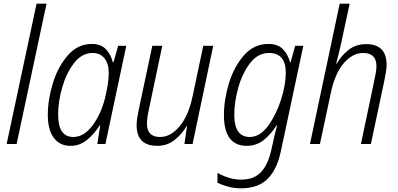

<svg xmlns="http://www.w3.org/2000/svg" viewBox="-20 -780 2158 1040"><path d="M70 0 232 -760H178L16 0Z M295 -159Q295 -231 317.5 -308.5Q340 -386 382 -439.5Q424 -493 482 -493Q523 -493 546 -464Q569 -435 569 -384Q569 -331 549 -249Q528 -164 481.5 -101Q435 -38 377 -38Q295 -38 295 -159ZM520 -101H523L507 0H551L664 -532H620L595 -443H591Q582 -482 555 -512Q528 -542 478 -542Q401 -542 347.5 -480.5Q294 -419 266.5 -330Q239 -241 239 -157Q239 -77 271.5 -33.5Q304 10 362 10Q413 10 453 -23.5Q493 -57 520 -101Z M990 -96H993L979 0H1023L1135 -532H1081L1024 -262Q1002 -155 953.5 -96.5Q905 -38 847 -38Q776 -38 776 -110Q776 -127 779 -147.5Q782 -168 787 -190L859 -532H805L733 -193Q728 -170 724 -146Q720 -122 720 -102Q720 10 832 10Q886 10 926.5 -22.5Q967 -55 990 -96Z M1249 -158Q1249 -228 1271 -306Q1293 -384 1335 -438.5Q1377 -493 1437 -493Q1528 -493 1528 -386Q1528 -321 1502 -239.5Q1476 -158 1432 -98Q1388 -38 1333 -38Q1249 -38 1249 -158ZM1502 36 1623 -532H1579L1554 -443H1551Q1541 -483 1513.5 -512.5Q1486 -542 1434 -542Q1355 -542 1301 -480Q1247 -418 1220 -328.5Q1193 -239 1193 -156Q1193 10 1317 10Q1369 10 1409 -22Q1449 -54 1478 -101H1481Q1476 -84 1469.5 -57Q1463 -30 1459 -10L1449 35Q1431 113 1393 153Q1355 193 1286 193Q1250 193 1215 181.5Q1180 170 1158 156V210Q1180 221 1213.5 230.5Q1247 240 1286 240Q1378 240 1429.5 189Q1481 138 1502 36Z M1713 0 1771 -272Q1793 -380 1841 -436.5Q1889 -493 1947 -493Q2019 -493 2019 -422Q2019 -404 2015 -382Q2011 -360 2006 -337L1935 0H1989L2060 -334Q2065 -358 2069.5 -383.5Q2074 -409 2074 -429Q2074 -541 1963 -541Q1907 -541 1867 -509Q1827 -477 1804 -435H1801Q1808 -463 1815.5 -492.5Q1823 -522 1829 -551L1874 -760H1820L1659 0Z"/></svg>

Font: Noto Sans UI SemiCondensed Light
Style: Italic
Weight: 300
Width: 4
Designer: Monotype Design Team
Foundry: Monotype Imaging Inc.
Version: 1.001